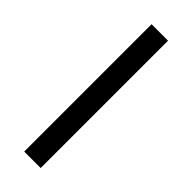

<svg xmlns="http://www.w3.org/2000/svg" viewBox="-239 -736 759 759"><g transform="rotate(45 141.0 -356.0)"><path d="M95 0V-712H187V0Z"/></g></svg>

Font: CST
Style: Regular
Weight: 400
Version: Version 1.00